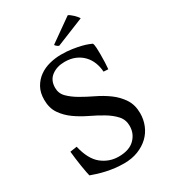

<svg xmlns="http://www.w3.org/2000/svg" viewBox="-219 -1004 987 1120"><g transform="rotate(-30 274.5 -444.5)"><path d="M86 -211Q108 -117 158 -77.5Q208 -38 271 -38Q342 -38 378.5 -74Q415 -110 415 -162Q415 -204 388.5 -233Q362 -262 322.5 -285.5Q283 -309 237 -331Q191 -353 151.5 -381Q112 -409 85.5 -447.5Q59 -486 59 -542Q59 -590 78 -624Q97 -658 127.5 -680Q158 -702 197 -712Q236 -722 275 -722Q315 -722 348 -717Q381 -712 405.5 -706Q430 -700 446.5 -693.5Q463 -687 469 -684Q474 -673 475 -651Q476 -629 476 -608Q476 -579 475 -553.5Q474 -528 472 -510L441 -512Q439 -545 427.5 -574.5Q416 -604 394.5 -626.5Q373 -649 342.5 -662Q312 -675 272 -675Q220 -675 184.5 -648.5Q149 -622 149 -571Q149 -533 175.5 -506.5Q202 -480 241.5 -457Q281 -434 327 -412Q373 -390 412.5 -361Q452 -332 478.5 -292Q505 -252 505 -195Q505 -153 489.5 -115Q474 -77 444.5 -49Q415 -21 373 -4.5Q331 12 278 12Q248 12 218.5 8.5Q189 5 161.5 -1Q134 -7 110 -14.5Q86 -22 67 -29Q65 -36 61 -56.5Q57 -77 53 -102.5Q49 -128 45.5 -155.5Q42 -183 40 -204ZM424 -901Q428 -901 437 -894.5Q446 -888 455 -879.5Q464 -871 471.5 -862Q479 -853 481 -848L293 -772Q282 -775 271 -787Q270 -788 270 -792Z"/></g></svg>

Font: Lusitana
Style: Regular
Weight: 400
Designer: Ana Paula Megda
Foundry: Ana Paula Megda
Version: Version 1.000; ttfautohint (v1.1) -l 8 -r 50 -G 200 -x 14 -D